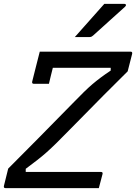

<svg xmlns="http://www.w3.org/2000/svg" viewBox="-28 -965 699 985"><path d="M479 0H0Q-10 0 -8 -11L14 -100Q89 -175 168 -255Q247 -335 345 -435Q378 -469 402 -492.5Q426 -516 446 -533Q466 -550 488 -566.5Q510 -583 540 -603V-617H243Q238 -596 232.5 -575Q227 -554 223 -535H146Q135 -535 137 -546Q146 -581 156.5 -623.5Q167 -666 176 -700H642Q652 -700 650 -689L627 -599Q574 -547 503 -475.5Q432 -404 327 -297Q288 -257 261 -230.5Q234 -204 211.5 -184Q189 -164 164 -144.5Q139 -125 104 -99V-83H489Q501 -83 498 -72Q493 -53 488.5 -36Q484 -19 479 0ZM507 -945H611Q617 -945 618 -940Q619 -935 613 -930Q589 -908 571.5 -892.5Q554 -877 537.5 -862Q521 -847 500.5 -828.5Q480 -810 450 -783Q447 -780 442.5 -777.5Q438 -775 432 -775H356Q395 -820 431 -859.5Q467 -899 507 -945Z"/></svg>

Font: Recursive Sn Lnr St
Style: Italic
Weight: 400
Italic angle: -15°
Version: Version 1.079;hotconv 1.0.112;makeotfexe 2.5.65598; ttfautoh